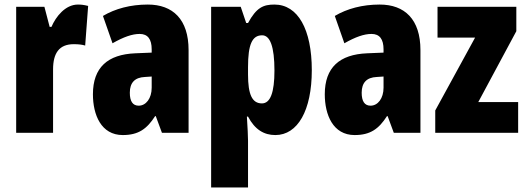

<svg xmlns="http://www.w3.org/2000/svg" viewBox="-20 -583 2312 843"><path d="M322 -563C267 -563 225 -510 206 -465H198L175 -553H51V0H213V-278C213 -350 240 -389 304 -389C325 -389 341 -387 354 -383L367 -557C347 -562 335 -563 322 -563Z M629 -563C553 -563 486 -545 432 -513L474 -393C523 -421 561 -434 593 -434C629 -434 646 -411 646 -366V-352L574 -349C453 -344 388 -287 388 -169C388 -79 424 10 519 10C588 10 625 -17 661 -73H664L691 0H808V-363C808 -498 739 -563 629 -563ZM616 -245 646 -247V-198C646 -151 621 -119 589 -119C563 -119 550 -138 550 -176C550 -220 572 -243 616 -245Z M1185 -563C1136 -563 1106 -550 1069 -482H1061L1037 -553H907V240H1069V35C1069 14 1067 -21 1064 -71H1069C1099 -14 1139 10 1189 10C1287 10 1349 -98 1349 -275C1349 -454 1288 -563 1185 -563ZM1131 -428C1166 -428 1185 -378 1185 -273C1185 -177 1167 -129 1130 -129C1087 -129 1069 -168 1069 -256V-288C1069 -388 1087 -428 1131 -428Z M1647 -563C1571 -563 1504 -545 1450 -513L1492 -393C1541 -421 1579 -434 1611 -434C1647 -434 1664 -411 1664 -366V-352L1592 -349C1471 -344 1406 -287 1406 -169C1406 -79 1442 10 1537 10C1606 10 1643 -17 1679 -73H1682L1709 0H1826V-363C1826 -498 1757 -563 1647 -563ZM1634 -245 1664 -247V-198C1664 -151 1639 -119 1607 -119C1581 -119 1568 -138 1568 -176C1568 -220 1590 -243 1634 -245Z M2255 0V-135H2080L2247 -446V-553H1901V-418H2066L1891 -98V0Z"/></svg>

Font: Noto Sans Hebrew ExtraCondensed Black
Style: Regular
Weight: 900
Width: 2
Designer: Monotype Design Team
Foundry: Monotype Imaging Inc.
Version: Version 2.004